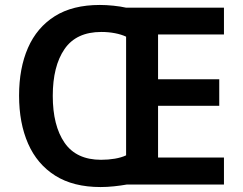

<svg xmlns="http://www.w3.org/2000/svg" viewBox="-20 -745 979 775"><path d="M383 -725Q409 -725 438 -722Q467 -719 489 -714H884V-606H618V-425H865V-318H618V-109H884V0H491Q469 4 440.5 7Q412 10 386 10Q276 10 203 -36Q130 -82 93.5 -165Q57 -248 57 -359Q57 -470 93 -552Q129 -634 201 -679.5Q273 -725 383 -725ZM389 -616Q288 -616 240.5 -547Q193 -478 193 -358Q193 -238 240.5 -169Q288 -100 388 -100Q417 -100 443.5 -104.5Q470 -109 489 -118V-597Q470 -606 444 -611Q418 -616 389 -616Z"/></svg>

Font: Noto Sans Cherokee SemiBold
Style: Regular
Weight: 600
Designer: Monotype Design Team
Foundry: Monotype Imaging Inc.
Version: Version 2.001; ttfautohint (v1.8.4.7-5d5b)